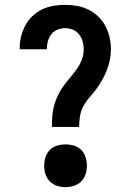

<svg xmlns="http://www.w3.org/2000/svg" viewBox="-20 -763 540 791"><path d="M194 -240Q194 -262 195.5 -284.5Q197 -307 203 -328.5Q209 -350 218.5 -370Q228 -390 241 -408Q254 -426 268.5 -443Q283 -460 296 -478Q309 -496 317 -517Q325 -538 325 -560Q325 -576 320.5 -592Q316 -608 306 -621Q296 -634 280.5 -640.5Q265 -647 249 -647Q233 -647 217.5 -641Q202 -635 192 -622.5Q182 -610 177.5 -594Q173 -578 173 -562V-560H61V-565Q61 -589 67 -613Q73 -637 84.5 -658.5Q96 -680 114 -697Q132 -714 154 -724.5Q176 -735 200.5 -739Q225 -743 249 -743Q274 -743 298.5 -738.5Q323 -734 345 -723Q367 -712 385 -694.5Q403 -677 414.5 -655Q426 -633 431.5 -609Q437 -585 437 -560Q437 -538 432.5 -516Q428 -494 420 -473.5Q412 -453 401 -433.5Q390 -414 377 -396.5Q364 -379 349 -362Q334 -345 323.5 -325.5Q313 -306 309.5 -284Q306 -262 306 -240ZM250 8Q232 8 215 2.5Q198 -3 185.5 -15.5Q173 -28 167.5 -45Q162 -62 162 -80Q162 -98 167.5 -115.5Q173 -133 185.5 -145.5Q198 -158 215 -163Q232 -168 250 -168Q268 -168 285 -163Q302 -158 314.5 -145.5Q327 -133 332.5 -115.5Q338 -98 338 -80Q338 -62 332.5 -45Q327 -28 314.5 -15.5Q302 -3 285 2.5Q268 8 250 8Z"/></svg>

Font: Iosevka Curly Slab
Style: Bold
Weight: 700
Monospace: yes
Designer: Belleve Invis
Foundry: Belleve Invis
Version: Version 22.1.2; ttfautohint (v1.8.4)